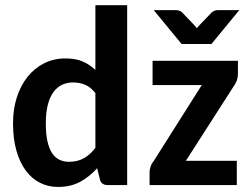

<svg xmlns="http://www.w3.org/2000/svg" viewBox="-20 -722 974 749"><path d="M30.8 0ZM399.4 0Q388.2 0 380.1 -5.6Q372.1 -11.2 369.6 -22.5L358.9 -65.9Q330.1 -33.2 293 -12.9Q255.9 7.3 206.1 7.3Q167.5 7.3 135.3 -9.3Q103 -25.9 79.8 -57.6Q56.6 -89.4 43.7 -135.5Q30.8 -181.6 30.8 -241.2Q30.8 -295.4 45.4 -341.6Q60.1 -387.7 86.9 -421.6Q113.8 -455.6 151.6 -474.9Q189.5 -494.1 235.8 -494.1Q274.9 -494.1 302.5 -482.2Q330.1 -470.2 352.1 -449.2V-701.7H476.1V0ZM249.5 -90.8Q266.6 -90.8 281 -94.5Q295.4 -98.1 307.6 -105Q319.8 -111.8 330.8 -121.8Q341.8 -131.8 352.1 -145V-358.9Q333.5 -382.3 311.8 -391.4Q290 -400.4 265.1 -400.4Q241.2 -400.4 221.4 -390.9Q201.7 -381.3 187.7 -361.8Q173.8 -342.3 166.3 -312.3Q158.7 -282.2 158.7 -241.2Q158.7 -199.7 165 -171.1Q171.4 -142.6 183.1 -124.8Q194.8 -106.9 211.7 -98.9Q228.5 -90.8 249.5 -90.8ZM908.2 -434.1Q908.2 -420.4 903.8 -408.2Q899.4 -396 893.1 -387.7L705.1 -94.7H903.8V0H563.5V-51.3Q563.5 -59.6 567.4 -71.8Q571.3 -84 579.6 -93.8L767.1 -390.1H575.2V-484.9H908.2ZM579.6 -682.6H665.5Q672.9 -682.6 679.4 -680.2Q686 -677.7 689.9 -674.3L737.3 -624.5Q742.7 -618.7 748 -612.3Q751 -615.7 753.7 -618.9Q756.3 -622.1 759.3 -625L806.2 -673.8Q809.6 -677.2 816.7 -679.9Q823.7 -682.6 831.1 -682.6H913.6L804.7 -550.3H688.5Z"/></svg>

Font: Carlito
Style: Bold
Weight: 700
Designer: Lukasz Dziedzic
Foundry: tyPoland Lukasz Dziedzic
Version: Version 1.104